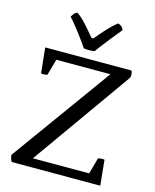

<svg xmlns="http://www.w3.org/2000/svg" viewBox="-141 -1079 945 1172"><g transform="rotate(15 332.0 -492.5)"><path d="M48.8 0H607.9L591.8 -160.2C569.8 -163.6 551.3 -157.7 551.3 -157.7L522.9 -55.2H167.5L613.8 -684.6C620.6 -706.5 610.4 -728.5 610.4 -728.5H64.9L81.5 -568.4C102.5 -564.9 121.1 -570.8 121.1 -570.8L149.9 -673.3H491.7L35.2 -41.5C37.6 -12.7 48.8 0 48.8 0ZM293.5 -784.7C304.2 -781.7 315.4 -781.7 327.1 -781.7C338.4 -781.7 349.6 -781.7 362.8 -784.7C378.9 -812 482.4 -939.5 493.7 -952.6C485.8 -971.7 479 -977.5 458 -985.4C416.5 -956.1 364.7 -893.6 335 -857.9H322.3C291.5 -894.5 240.7 -958 200.2 -984.4C187 -979 178.7 -972.7 166 -949.7C202.6 -912.1 277.3 -811 293.5 -784.7Z"/></g></svg>

Font: Trykker
Style: Regular
Weight: 400
Designer: Magnus Gaarde
Foundry: Magnus Gaarde
Version: Version 1.001